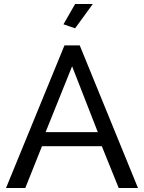

<svg xmlns="http://www.w3.org/2000/svg" viewBox="-20 -936 717 956"><path d="M301 -710H377L667 0H571L487 -208H189L106 0H10ZM467 -278 339 -606 207 -278ZM354 -795 296 -815 354 -916H442Z"/></svg>

Font: PTCRaleway Medium
Style: Regular
Weight: 500
Designer: Matt McInerney, Pablo Impallari, Rodrigo Fuenzalida
Foundry: Matt McInerney, Pablo Impallari, Rodrigo Fuenzalida
Version: Version 3.000g; ttfautohint (v1.5) -l 8 -r 28 -G 28 -x 14 -D